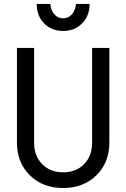

<svg xmlns="http://www.w3.org/2000/svg" viewBox="-20 -943 640 973"><path d="M534.2 -700.2V-220.2Q534.2 -119.1 468.5 -54.7Q402.8 9.8 299.8 9.8Q196.8 9.8 131.3 -54.7Q65.9 -119.1 65.9 -220.2V-700.2H152.8V-220.2Q152.8 -152.8 193.6 -111.3Q234.4 -69.8 299.8 -69.8Q365.7 -69.8 406.2 -111.3Q446.8 -152.8 446.8 -220.2V-700.2ZM234.9 -922.9Q237.8 -890.1 255.6 -870.1Q273.4 -850.1 299.8 -850.1Q326.2 -850.1 344.2 -870.1Q362.3 -890.1 365.2 -922.9H434.1Q434.1 -862.8 396.2 -824.5Q358.4 -786.1 299.8 -786.1Q241.2 -786.1 203.6 -824.5Q166 -862.8 166 -922.9Z"/></svg>

Font: CommitMono
Style: Regular
Weight: 400
Monospace: yes
Designer: Eigil Nikolajsen
Foundry: Eigil Nikolajsen
Version: Version 1.143